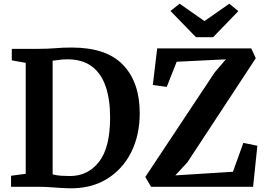

<svg xmlns="http://www.w3.org/2000/svg" viewBox="-20 -1006 1434 1034"><path d="M118.5 -70V-667.5L43.5 -681V-743H190Q237.5 -743 278.5 -746.5Q319.5 -750 366 -750Q554 -750 643.2 -656Q732.5 -562 732.5 -396.5Q732.5 -277.5 686 -185.2Q639.5 -93 554 -41.2Q468.5 10.5 351.5 8Q313 7 268.8 3.5Q224.5 0 191.5 0H39.5V-59.5ZM263.5 -67Q286 -61 309.8 -59.5Q333.5 -58 359 -58Q455 -59 514 -135.5Q573 -212 573 -374Q573 -470 549.2 -540Q525.5 -610 474.8 -648.2Q424 -686.5 343 -686.5Q315.5 -686.5 295.8 -683.2Q276 -680 263.5 -679.5ZM1136.5 -616.5 1196.5 -686.5 931.5 -673.5 878 -538 803 -548.5 826.5 -745.5H1333L1357.5 -692.5L989 -131.5L924 -61.5L1234.5 -81L1290.5 -236.5L1366 -221L1343 0H793.5L762.5 -53ZM947.5 -986 1081 -892.5 1215 -986 1263.5 -946 1127.5 -805.5H1035.5L898 -947Z"/></svg>

Font: Merriweather
Style: Bold
Weight: 700
Designer: Eben Sorkin
Foundry: Eben Sorkin
Version: Version 2.100; ttfautohint (v1.7.19-72a1) -l 8 -r 50 -G 200 